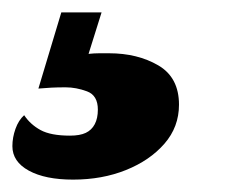

<svg xmlns="http://www.w3.org/2000/svg" viewBox="-88 -31 406 310"><path d="M30 259Q-15 259 -41.5 244.5Q-68 230 -68 205Q-68 191 -63 177Q-58 163 -49 155Q-39 170 -22.5 179Q-6 188 25 188Q41 188 50.5 183.5Q60 179 65 169.5Q70 160 70 146Q70 123 52.5 116.5Q35 110 18 110Q5 110 -5 110.5Q-15 111 -26 112L11 -11H76L55 56Q64 55 72.5 55Q81 55 88 55Q134 55 167.5 74.5Q201 94 201 138Q201 174 177.5 201Q154 228 115.5 243.5Q77 259 30 259Z"/></svg>

Font: Sansita Swashed Light Black
Style: Regular
Weight: 900
Version: Version 1.003